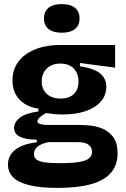

<svg xmlns="http://www.w3.org/2000/svg" viewBox="-20 -748 616 939"><path d="M261 171Q174 171 120.5 157Q67 143 43 118Q19 93 19 57Q19 13 54.5 -15.5Q90 -44 160 -52V-65Q107 -65 78 -79Q49 -93 49 -122Q49 -150 76.5 -172Q104 -194 168 -203V-217Q109 -225 75 -261.5Q41 -298 41 -355Q41 -406 68.5 -444.5Q96 -483 149 -505.5Q202 -528 279 -528H543V-417L371 -440V-424Q442 -413 471 -388Q500 -363 500 -323Q500 -284 475 -253.5Q450 -223 401.5 -205.5Q353 -188 283 -188Q267 -188 249.5 -189.5Q232 -191 205 -195Q184 -183 173.5 -173Q163 -163 163 -155Q163 -148 169.5 -144.5Q176 -141 187 -139Q198 -137 211 -137H365Q385 -137 416.5 -134.5Q448 -132 479.5 -119.5Q511 -107 533 -78.5Q555 -50 555 2Q555 59 523 96.5Q491 134 426 152.5Q361 171 261 171ZM269 50Q334 50 368.5 44Q403 38 416.5 25.5Q430 13 430 -4Q430 -22 421 -32.5Q412 -43 398.5 -47.5Q385 -52 371.5 -52.5Q358 -53 348 -53H218Q179 -45 162.5 -30Q146 -15 146 5Q146 24 160.5 33.5Q175 43 202.5 46.5Q230 50 269 50ZM276 -266Q319 -266 341.5 -288.5Q364 -311 364 -349Q364 -388 341 -412.5Q318 -437 275 -437Q233 -437 208.5 -412.5Q184 -388 184 -350Q184 -325 195 -306Q206 -287 226.5 -276.5Q247 -266 276 -266ZM282 -588Q240 -588 217.5 -606Q195 -624 195 -657Q195 -692 217.5 -710Q240 -728 282 -728Q324 -728 346.5 -710Q369 -692 369 -657Q369 -624 346.5 -606Q324 -588 282 -588Z"/></svg>

Font: Bricolage Grotesque 28pt
Style: Bold
Weight: 700
Designer: Mathieu Triay
Foundry: Atelier Triay
Version: Version 1.000;gftools[0.9.30]